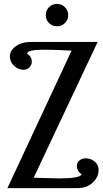

<svg xmlns="http://www.w3.org/2000/svg" viewBox="-20 -965 529 985"><path d="M214.8 -887.2Q214.8 -911.6 231.4 -928.2Q248 -944.8 272 -944.8Q296.4 -944.8 313.2 -928Q330.1 -911.1 330.1 -887.2Q330.1 -863.3 313.2 -846.7Q296.4 -830.1 272 -830.1Q248 -830.1 231.4 -846.7Q214.8 -863.3 214.8 -887.2ZM398.9 -70.8Q387.2 -77.6 380.6 -89.6Q374 -101.6 374 -112.8Q374 -130.9 387.5 -141.8Q400.9 -152.8 420.9 -152.8Q444.8 -152.8 465.3 -136.7Q485.8 -120.6 485.8 -92.8Q485.8 -56.6 455.8 -28.3Q425.8 0 378.9 0H18.1L347.2 -705.1Q271.5 -710 204.1 -710Q121.6 -710 119.1 -689.9Q143.1 -674.3 143.1 -648.9Q143.1 -632.3 131.1 -619.6Q119.1 -606.9 100.1 -606.9Q74.7 -606.9 52.7 -626.7Q30.8 -646.5 30.8 -676.8Q30.8 -706.1 61.5 -728Q92.3 -750 141.1 -750H481L152.8 -53.2Q165.5 -53.2 211.4 -51.5Q257.3 -49.8 284.2 -49.8Q390.6 -49.8 398.9 -70.8Z"/></svg>

Font: Lobster Two
Style: Regular
Weight: 400
Designer: Pablo Impallari
Foundry: Pablo Impallari. www.impallari.com
Version: Version 1.006